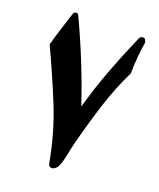

<svg xmlns="http://www.w3.org/2000/svg" viewBox="-115 -662 606 734"><g transform="rotate(20 188.0 -295.0)"><path d="M355 -574.7Q349.6 -541 346.7 -508.5Q343.8 -476.1 343.8 -444.3Q306.6 -368.2 280.3 -284.7Q253.9 -201.2 231 -111.3Q228.5 -102.5 227.1 -94.2Q225.6 -85.9 223.6 -77.1Q220.7 -61.5 216.8 -45.9Q212.9 -30.3 205.6 -16.1Q202.1 -8.8 193.4 -3.4H193.8Q188 0 183.1 0Q171.4 0 168.5 -12.7Q157.2 -74.7 141.1 -130.1Q125 -185.5 104.5 -235.8Q83.5 -287.6 60.5 -339.6Q37.6 -391.6 14.2 -441.9Q21.5 -470.2 32 -502.7Q42.5 -535.2 52.2 -566.9V-566.4L57.1 -581.1Q59.6 -589.4 67.4 -590.3Q75.2 -591.3 79.1 -583Q155.8 -419.9 209 -259.8Q233.9 -347.7 263.7 -426Q293.5 -504.4 326.7 -580.1L326.2 -579.1Q329.6 -588.9 340.8 -588.9Q341.8 -588.9 343.8 -588.6Q345.7 -588.4 348.6 -586.9Z"/></g></svg>

Font: Aref Ruqaa
Style: Bold
Weight: 700
Designer: Abdullah Aref
Version: Version 1.002